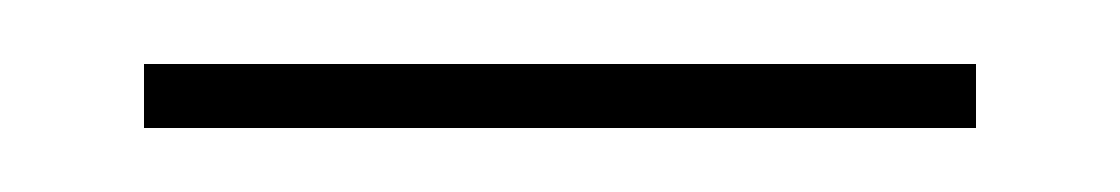

<svg xmlns="http://www.w3.org/2000/svg" viewBox="-20 -303 350 60"><path d="M25 -263H285V-283H25Z"/></svg>

Font: Noto Serif Display SemiBold
Style: Regular
Weight: 600
Designer: Monotype Design Team
Foundry: Monotype Imaging Inc.
Version: Version 2.009